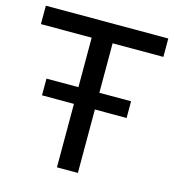

<svg xmlns="http://www.w3.org/2000/svg" viewBox="-105 -789 797 877"><g transform="rotate(15 293.5 -350.0)"><path d="M583 -613V-700H4V-613H244V-379H93V-300H244V0H343V-300H493V-379H343V-613Z"/></g></svg>

Font: AWKNG-Font Medium
Style: Regular
Weight: 500
Designer: Awakening Church
Foundry: Awakening Church
Version: Version 1.700;PS 001.700;hotconv 1.0.88;makeotf.lib2.5.64775